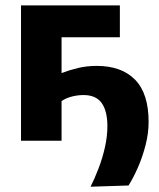

<svg xmlns="http://www.w3.org/2000/svg" viewBox="-20 -519 588 708"><path d="M314 169.5Q329 139.5 343.5 101.8Q358 64 367 23.8Q376 -16.5 376 -53.5Q376 -109.5 355 -139Q334 -168.5 288 -168.5Q267 -168.5 245.8 -163.2Q224.5 -158 207 -146.5V0H57.5V-499H422V-381.5H207V-249.5Q235.5 -260.5 267.5 -268.2Q299.5 -276 337 -276Q428 -276 478 -225.2Q528 -174.5 528 -69.5Q528 -28 517 15.2Q506 58.5 489 97.5Q472 136.5 454 165Z"/></svg>

Font: Commissioner
Style: Bold
Weight: 700
Designer: Kostas Bartsokas
Foundry: Kostas Bartsokas
Version: Version 1.000; ttfautohint (v1.8.3)